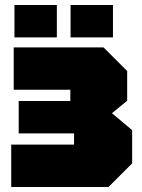

<svg xmlns="http://www.w3.org/2000/svg" viewBox="-20 -750 570 770"><path d="M510 -95 415 0H25V-170H277V-215H55V-345H262V-390H35V-560H395L490 -465V-346L429 -296L510 -228ZM38 -600V-730H208V-600ZM263 -600V-730H433V-600Z"/></svg>

Font: Tektur SemiCondensed Black
Style: Regular
Weight: 900
Width: 4
Designer: Adam Jagosz
Foundry: Adam Jagosz
Version: Version 1.005;gftools[0.9.30]